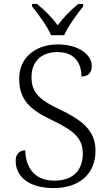

<svg xmlns="http://www.w3.org/2000/svg" viewBox="-20 -951 559 981"><path d="M241 -771H308C327 -816 374 -880 405 -918V-931H380C337 -896 305 -862 275 -822C245 -862 212 -896 169 -931H144V-918C175 -880 222 -816 241 -771ZM253 10C389 10 468 -65 468 -181C468 -290 390 -341 285 -392C184 -440 141 -475 141 -557C141 -632 187 -685 273 -685C358 -685 396 -633 396 -560C429 -560 449 -578 449 -613C449 -672 382 -724 275 -724C159 -724 78 -654 78 -550C78 -444 129 -392 246 -337C361 -282 403 -243 403 -166C403 -81 353 -28 258 -28C158 -28 111 -93 109 -183C78 -183 60 -161 60 -129C60 -52 124 10 253 10Z"/></svg>

Font: Noto Serif Bengali Light
Style: Regular
Weight: 300
Designer: Juan Bruce, Universal Thirst, Indian Type Foundry and the Monotype Design Team.
Foundry: Monotype Imaging Inc.
Version: Version 2.003